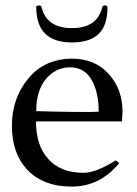

<svg xmlns="http://www.w3.org/2000/svg" viewBox="-20 -681 505 710"><path d="M431 -232H113Q113 -144 157 -95Q202 -42 289 -42Q335 -42 408 -88L421 -78Q350 9 245 9Q140 9 80 -54Q24 -115 24 -216Q24 -317 84.5 -390.5Q145 -464 247 -464Q331 -464 382 -407.5Q433 -351 433 -269Q433 -258 431 -232ZM345 -268Q345 -340 318.5 -386Q292 -432 239 -432Q186 -432 150 -389Q114 -346 114 -270Q301 -265 345 -268ZM377 -657Q381 -524 246 -524Q113 -524 114 -657Q118 -661 124 -661Q130 -661 133 -657Q151 -577 246 -577Q341 -577 359 -657Q362 -661 368 -661Q374 -661 377 -657Z"/></svg>

Font: GFS Didot
Style: Regular
Weight: 400
Designer: Takis Katsoulidis and George D. Matthiopoulos
Foundry: Takis Katsoulidis and George D. Matthiopoulos
Version: Version 1.0